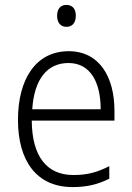

<svg xmlns="http://www.w3.org/2000/svg" viewBox="-20 -750 536 780"><path d="M250 -730C225 -730 212 -713 212 -686C212 -658 226 -641 250 -641C274 -641 288 -658 288 -686C288 -713 275 -730 250 -730ZM259 -542C126 -542 53 -429 53 -263C53 -97 128 10 275 10C334 10 378 -1 424 -24V-75C373 -49 333 -39 278 -39C169 -39 110 -116 109 -260H445V-300C445 -437 384 -542 259 -542ZM258 -494C348 -494 389 -415 389 -306H111C119 -430 173 -494 258 -494Z"/></svg>

Font: Noto Sans SemiCondensed Light
Style: Regular
Weight: 300
Width: 4
Designer: Monotype Design Team
Foundry: Monotype Imaging Inc.
Version: Version 2.013